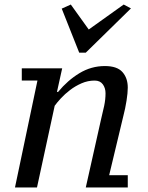

<svg xmlns="http://www.w3.org/2000/svg" viewBox="-20 -826 650 846"><path d="M425 -299 358 0H456H543V-54H461L524 -317C529.3 -337 533.8 -358.7 537.5 -382C541.2 -405.3 543 -424.7 543 -440C543 -468 535.2 -490.8 519.5 -508.5C503.8 -526.2 478 -535 442 -535C402 -535 364.7 -524.5 330 -503.5C295.3 -482.5 264 -455 236 -421H231L254 -525H76V-471H145L46 0H143L221 -360C227.7 -369.3 236.8 -380.3 248.5 -393C260.2 -405.7 273.7 -417.8 289 -429.5C304.3 -441.2 321.2 -451 339.5 -459C357.8 -467 377 -471 397 -471C413 -471 425 -465.5 433 -454.5C441 -443.5 445 -430.3 445 -415C445 -397 443 -378.5 439 -359.5C435 -340.5 430.3 -320.3 425 -299ZM525 -806 371 -696 292 -806 252 -788 329 -594H358L557 -789Z"/></svg>

Font: PT Serif Caption
Style: Italic
Weight: 400
Italic angle: -12°
Designer: A.Korolkova, O.Umpeleva, V.Yefimov
Foundry: ParaType Ltd
Version: Version 1.000W OFL